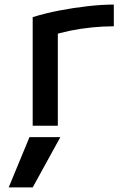

<svg xmlns="http://www.w3.org/2000/svg" viewBox="-20 -550 590 840"><path d="M123 270H18L109 50H244ZM123 -475Q177 -492 239.5 -504Q302 -516 364 -523Q426 -530 478 -530V-435Q432 -435 382 -430Q332 -425 286 -415.5Q240 -406 202 -393L233 -444V0H123Z"/></svg>

Font: M PLUS Code Latin SemiExpanded Medium
Style: Regular
Weight: 500
Width: 6
Designer: Coji Morishita
Foundry: UNDERFOREST DESIGN
Version: Version 1.002; ttfautohint (v1.8.3)